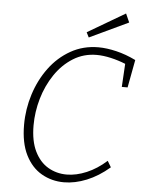

<svg xmlns="http://www.w3.org/2000/svg" viewBox="-59 -935 746 990"><g transform="rotate(5 313.5 -440.5)"><path d="M309 7Q246 7 193.5 -23Q141 -53 110 -115Q79 -177 79 -271Q79 -352 103.5 -429Q128 -506 173.5 -567.5Q219 -629 283.5 -665.5Q348 -702 427 -702Q469 -702 519.5 -690Q570 -678 621 -653L594 -509H564L571 -629Q534 -644 494.5 -653Q455 -662 421 -662Q354 -662 299.5 -628Q245 -594 206.5 -537Q168 -480 148 -411Q128 -342 128 -272Q128 -191 154 -138Q180 -85 223.5 -59.5Q267 -34 320 -34Q369 -34 422.5 -56.5Q476 -79 525 -123L544 -91Q487 -42 426.5 -17.5Q366 7 309 7ZM372 -748 359 -774 553 -888 573 -843Z"/></g></svg>

Font: Bitter Light
Style: Italic
Weight: 300
Italic angle: -9°
Designer: Sol Matas, and Bitter project Authors
Foundry: Sol Matas
Version: Version 2.001